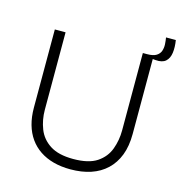

<svg xmlns="http://www.w3.org/2000/svg" viewBox="-113 -870 930 984"><g transform="rotate(15 351.5 -378.0)"><path d="M348 12Q299 12 258 1Q217 -10 185 -31.5Q153 -53 131 -84Q109 -115 97.5 -155.5Q86 -196 86 -246V-660H143V-249Q143 -196 161.5 -148.5Q180 -101 225 -72Q270 -43 348 -43Q430 -43 474 -72.5Q518 -102 535.5 -149.5Q553 -197 553 -249V-660H610V-246Q610 -181 591.5 -133Q573 -85 538.5 -52.5Q504 -20 456 -4Q408 12 348 12ZM625 -642 573 -647 575 -660Q608 -660 624.5 -670.5Q641 -681 646.5 -697.5Q652 -714 651 -732.5Q650 -751 647 -768H699Q705 -731 701 -701Q697 -671 679 -655Q661 -639 625 -642Z"/></g></svg>

Font: Bricolage Grotesque ExtraLight
Style: Regular
Weight: 250
Designer: Mathieu Triay
Foundry: Atelier Triay
Version: Version 1.000;gftools[0.9.30]